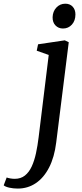

<svg xmlns="http://www.w3.org/2000/svg" viewBox="-142 -790 456 1064"><path d="M169.5 -0.5Q159.5 81 130.2 138Q101 195 56.5 225Q12 255 -43.5 255Q-68.5 255 -90.5 250Q-112.5 245 -121.5 237L-105 193.5Q-98 196.5 -84.8 198.8Q-71.5 201 -60.5 201Q-27 201 -4 182.8Q19 164.5 33.8 132.5Q48.5 100.5 57.5 58.8Q66.5 17 72 -29L128 -485.5L61.5 -509L69 -544.5L217 -566.5L239 -556ZM207 -632Q182 -632 165.5 -649Q149 -666 149.5 -694.5Q150.5 -727 170.5 -748.2Q190.5 -769.5 220 -769.5Q245.5 -769.5 260.8 -753Q276 -736.5 276 -710Q276 -675.5 256.5 -653.8Q237 -632 207 -632Z"/></svg>

Font: Merriweather Light 18pt
Style: Italic
Weight: 400
Italic angle: -7.8°
Version: Version 2.101